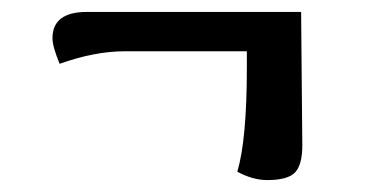

<svg xmlns="http://www.w3.org/2000/svg" viewBox="-20 -352 614 322"><path d="M485 -332 487 -108Q487 -76 475 -63Q463 -50 428 -50Q404 -50 378 -64Q394 -118 394 -239V-266H189Q139 -266 80 -245Q68 -274 68 -288Q68 -332 126 -332Z"/></svg>

Font: Overlock
Style: Bold Italic
Weight: 700
Version: Version 1.001